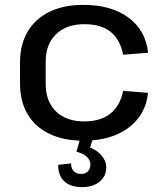

<svg xmlns="http://www.w3.org/2000/svg" viewBox="-20 -568 672 786"><path d="M321 8Q241 8 182.5 -20Q124 -48 93 -100.5Q62 -153 62 -226V-314Q62 -386 93.5 -439Q125 -492 183 -520Q241 -548 321 -548Q436 -548 506.5 -495.5Q577 -443 586 -352L484 -344Q472 -406 433 -437.5Q394 -469 325 -469Q252 -469 209.5 -428Q167 -387 167 -315V-225Q167 -153 209 -112Q251 -71 325 -71Q392 -71 432 -103Q472 -135 484 -196L586 -188Q577 -98 506 -45Q435 8 321 8ZM316 198Q269 198 243.5 174.5Q218 151 218 107L271 101Q271 122 282 133Q293 144 311 144Q330 144 340 133.5Q350 123 350 105Q350 88 336 74.5Q322 61 293 53L308 0H360L349 36Q380 49 397.5 70.5Q415 92 415 117Q415 153 388 175.5Q361 198 316 198Z"/></svg>

Font: Pathway Extreme 8pt Thin 12pt Medium
Style: Regular
Weight: 500
Version: Version 1.001;gftools[0.9.26]